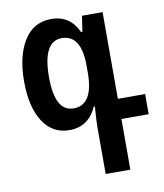

<svg xmlns="http://www.w3.org/2000/svg" viewBox="-83 -575 752 881"><g transform="rotate(-10 292.5 -135.0)"><path d="M338 237H453V1H580V-93H453V-497H357L346 -424H340Q302 -507 215 -507Q132 -507 87.5 -435.5Q43 -364 43 -246Q43 -127 87 -58.5Q131 10 210 10Q299 10 338 -77H343Q338 -10 338 20ZM246 -85Q159 -85 159 -245Q159 -412 247 -412Q338 -412 338 -268V-236Q338 -85 246 -85Z"/></g></svg>

Font: Noto Sans Armenian Condensed Semi
Style: Regular
Weight: 600
Width: 3
Designer: Monotype Design Team
Foundry: Monotype Imaging Inc.
Version: Version 1.901